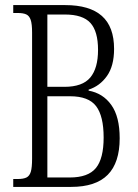

<svg xmlns="http://www.w3.org/2000/svg" viewBox="-20 -734 540 754"><path d="M32 -31H49Q72 -31 84 -37Q96 -43 101 -59.5Q106 -76 106 -111V-606Q106 -640 100.5 -656Q95 -672 83 -677.5Q71 -683 49 -683H32V-714H236Q332 -714 380 -671.5Q428 -629 428 -542Q428 -475 400 -435.5Q372 -396 328 -382V-378Q384 -368 417 -322Q450 -276 450 -191Q450 -95 403 -47.5Q356 0 259 0H32ZM233 -393Q304 -393 334.5 -429.5Q365 -466 365 -538Q365 -611 335 -644Q305 -677 235 -677H166V-393ZM254 -37Q326 -37 356.5 -74Q387 -111 387 -194Q387 -278 357.5 -317Q328 -356 255 -356H166V-37Z"/></svg>

Font: Noto Serif CondLight
Style: Regular
Weight: 300
Width: 3
Designer: Monotype Design Team
Foundry: Monotype Imaging Inc.
Version: Version 1.001